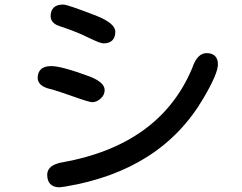

<svg xmlns="http://www.w3.org/2000/svg" viewBox="-20 -775 1040 826"><path d="M868.2 -546.4Q900.9 -546.4 912.1 -523.9Q917.5 -513.2 917.5 -498Q917.5 -458.5 856.4 -354.5Q674.3 -41 259.8 27.8L236.3 30.8Q210.4 30.8 196.8 17.1Q183.1 3.4 183.1 -23.4Q183.1 -41.5 196.3 -54.7Q209.5 -67.9 238.3 -74.7Q667 -148.4 806.6 -481.4Q817.9 -515.1 833.5 -530.8Q849.1 -546.4 868.2 -546.4ZM252 -755.4Q269.5 -755.4 384.8 -710.9Q457.5 -683.6 472.2 -653.8Q476.1 -646.5 476.1 -638.7Q476.1 -614.3 463.1 -601.3Q450.2 -588.4 424.8 -588.4Q410.6 -588.4 357.9 -614.3Q306.6 -639.6 240.7 -661.1Q209 -670.4 200.7 -690.4Q197.8 -697.3 197.8 -705.1Q197.8 -729 210.9 -742.2Q224.1 -755.4 252 -755.4ZM200.2 -490.7Q245.1 -490.7 367.2 -445.3Q430.2 -420.4 430.2 -387.7Q430.2 -365.7 412.6 -350.6Q395.5 -335.4 377 -335.4Q363.3 -335.4 295.2 -359.9Q227.1 -384.3 191.9 -393.1Q150.4 -403.8 143.6 -429.7Q142.1 -434.1 142.1 -439.5Q142.1 -462.9 155.3 -476.1Q169.9 -490.7 200.2 -490.7Z"/></svg>

Font: YuPearl-Medium
Style: Medium
Weight: 500
Designer: Max Yao
Foundry: Max-Everyday
Version: Version 1.011; ttfautohint (v1.8.3)